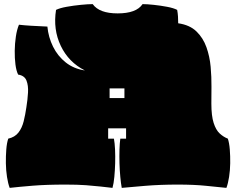

<svg xmlns="http://www.w3.org/2000/svg" viewBox="-20 -895 1146 932"><path d="M27 17Q19 -4 14 -36Q9 -68 8.5 -102.5Q8 -137 10.5 -169Q13 -201 20 -222Q52 -229 69.5 -251.5Q87 -274 95 -306.5Q103 -339 108 -374Q114 -411 116 -445.5Q118 -480 108.5 -504Q99 -528 68 -533Q59 -551 55 -582Q51 -613 51.5 -648.5Q52 -684 57 -717.5Q62 -751 72 -775Q98 -772 131 -770Q164 -768 210 -766Q215 -714 237.5 -668.5Q260 -623 299 -592Q338 -561 392 -553Q313 -593 275 -672.5Q237 -752 252 -847Q270 -856 303.5 -862Q337 -868 372.5 -871.5Q408 -875 430 -875Q462 -830 551 -830Q642 -830 672 -875Q693 -875 726 -871.5Q759 -868 791 -862Q823 -856 840 -847Q843 -831 844 -814.5Q845 -798 845 -782Q901 -774 933.5 -742.5Q966 -711 982 -666Q998 -621 1002.5 -571Q1007 -521 1006.5 -474Q1006 -427 1006 -392Q1006 -333 1017 -298.5Q1028 -264 1046.5 -247Q1065 -230 1086 -222Q1093 -201 1095.5 -169Q1098 -137 1097.5 -102.5Q1097 -68 1092 -36Q1087 -4 1079 17Q1038 13 980.5 7Q923 1 842 1Q759 1 685.5 7Q612 13 571 17Q567 -4 564 -36Q561 -68 560 -102.5Q559 -137 560 -169Q561 -201 564 -222H592V-272H505V-222H533Q537 -201 538.5 -169Q540 -137 539 -102.5Q538 -68 535 -36Q532 -4 526 17Q499 14 468.5 10.5Q438 7 397.5 4Q357 1 298 1Q205 1 138 6.5Q71 12 27 17ZM512 -419H584V-466H512Z"/></svg>

Font: Oi
Style: Regular
Weight: 400
Designer: Kostas Bartsokas, Mohamad Dakak
Foundry: Foundry5
Version: Version 4.000